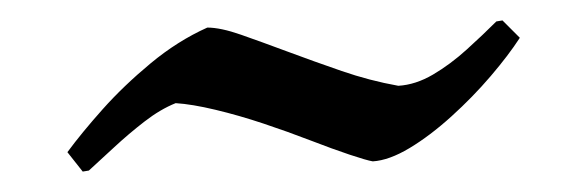

<svg xmlns="http://www.w3.org/2000/svg" viewBox="-20 -339 570 188"><path d="M61 -171 46 -190Q60 -209 80.5 -232Q101 -255 127.5 -277Q154 -299 183 -312Q196 -312 216 -305Q236 -298 261.5 -288.5Q287 -279 314.5 -269.5Q342 -260 370 -255Q387 -256 404 -266Q421 -276 437 -290.5Q453 -305 466 -318L472 -319L489 -302Q478 -285 460.5 -264.5Q443 -244 422 -225Q401 -206 381 -194Q361 -182 345 -181Q339 -182 322.5 -187.5Q306 -193 284 -201.5Q262 -210 238 -218Q214 -226 191 -231.5Q168 -237 152 -238Q137 -232 121.5 -220Q106 -208 92 -195Q78 -182 67 -172Z"/></svg>

Font: Labrada Medium
Style: Italic
Weight: 500
Italic angle: -7°
Designer: Mercedes Jáuregui
Foundry: Omnibus-Type Team
Version: Version 1.000